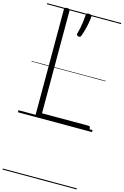

<svg xmlns="http://www.w3.org/2000/svg" viewBox="-225 -1172 1180 1828"><g transform="rotate(15 365.0 -258.0)"><path d="M197 0Q169 0 169 -23V-1061Q169 -1071 176 -1075.5Q183 -1080 197 -1080Q211 -1080 217.5 -1075.5Q224 -1071 224 -1061V-50H684Q692 -50 696 -44.5Q700 -39 700 -25Q700 -11 696 -5.5Q692 0 684 0ZM366 -847Q355 -851 352 -857.5Q349 -864 353 -874Q360 -897 366.5 -930Q373 -963 377.5 -997.5Q382 -1032 383 -1059Q383 -1068 389 -1074.5Q395 -1081 410 -1081Q426 -1081 433 -1074.5Q440 -1068 440 -1059Q438 -1030 431 -993Q424 -956 414 -920Q404 -884 394 -859Q391 -851 385.5 -847Q380 -843 366 -847ZM0 555H730V565H0ZM0 -20H730V0H0ZM0 -505H730V-500H0ZM0 -1075H730V-1065H0Z"/></g></svg>

Font: Playwrite AR Guides
Style: Regular
Weight: 400
Designer: Veronika Burian, José Scaglione
Foundry: TypeTogether
Version: Version 1.003